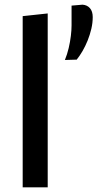

<svg xmlns="http://www.w3.org/2000/svg" viewBox="-20 -801 416 821"><path d="M77 0Q77 -54.5 77 -105.5Q77 -156.5 77 -218V-493.5Q77 -556 77 -615.5Q77 -675 77 -732L184 -743.5Q184 -683.5 184 -622.2Q184 -561 184 -493.5V-218Q184 -156.5 184 -105.5Q184 -54.5 184 0ZM257.5 -544.5Q267.5 -569 273.8 -595.8Q280 -622.5 283 -647.5Q286 -672.5 286 -692.5Q286 -714 286 -735Q286 -756 286 -777L333 -781Q353 -779.5 364.8 -765.8Q376.5 -752 376.5 -728Q376.5 -703 370.5 -677.5Q364.5 -652 354.8 -627.8Q345 -603.5 332.8 -582.5Q320.5 -561.5 308 -546Z"/></svg>

Font: Commissioner Thin Medium
Style: Regular
Weight: 500
Version: Version 1.000